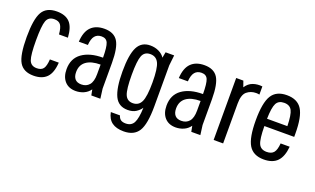

<svg xmlns="http://www.w3.org/2000/svg" viewBox="-78 -966 2578 1570"><g transform="rotate(20 1210.5 -181.5)"><path d="M120.9 -269.1Q120.9 -395.3 136.9 -438.9Q152.9 -482.6 203.4 -482.6Q242 -482.6 259 -459.7Q276 -436.9 281 -378.3H358.7Q353 -469.9 314.8 -509.6Q276.6 -549.3 202.1 -549.3Q111.4 -549.3 75.6 -486.9Q39.7 -424.6 39.7 -268.3Q39.7 -110.4 75.7 -50.2Q111.7 10 198.9 10Q273.4 10 313.1 -30.4Q352.7 -70.9 358.4 -161H281Q277.4 -102.6 260.2 -79.5Q243 -56.4 203.7 -56.4Q152.9 -56.4 136.9 -99.7Q120.9 -143 120.9 -269.1Z M453.7 -378.3H532.4Q536 -432.6 556.7 -457.6Q577.4 -482.6 615.3 -482.6Q656.1 -482.6 670 -449.1Q683.9 -415.6 684.4 -323Q570.7 -323 503.4 -274.9Q436.1 -226.7 436.1 -133Q436.1 -67 470.5 -28.5Q504.9 10 566.3 10Q602.3 10 635.4 -4.4Q668.6 -18.9 690.4 -49.4L700 0H778.7L767.7 -83.9V-307.7Q767.7 -440.4 733.1 -494.9Q698.4 -549.3 616.1 -549.3Q541.9 -549.3 500.3 -507.9Q458.7 -466.6 453.7 -378.3ZM685.1 -263.1V-179.4Q685.1 -115.3 659.9 -85.9Q634.7 -56.4 591.6 -56.4Q554.3 -56.4 535.9 -77.6Q517.6 -98.7 517.6 -137.7Q517.6 -198.9 560.9 -231Q604.3 -263.1 685.1 -263.1Z M1047.7 185.9Q1137.4 185.9 1176.1 124.3Q1214.7 62.7 1214.7 -94.4V-449L1224.7 -539.3H1150L1140.6 -489Q1123.7 -516.3 1090 -532.8Q1056.3 -549.3 1015 -549.3Q938.4 -549.3 905.3 -483.8Q872.1 -418.3 872.1 -272.1Q872.1 -128 905.1 -59Q938 10 1018.6 10Q1062.6 10 1090.7 -8.5Q1118.9 -27 1134.6 -51Q1131.4 42.4 1110.9 80.9Q1090.4 119.4 1041.4 119.4Q1013.9 119.4 998.4 108.5Q982.9 97.6 976 73.1H896.4Q907.7 131 945.2 158.4Q982.7 185.9 1047.7 185.9ZM1039 -482.9Q1090.1 -482.9 1112 -437.6Q1133.9 -392.4 1133.9 -270.1Q1133.9 -147.9 1112 -102.1Q1090.1 -56.4 1039 -56.4Q989.7 -56.4 971.2 -101.4Q952.7 -146.3 952.7 -272.7Q952.7 -394.1 970.6 -438.5Q988.4 -482.9 1039 -482.9Z M1323.7 -378.3H1402.4Q1406 -432.6 1426.7 -457.6Q1447.4 -482.6 1485.3 -482.6Q1526.1 -482.6 1540 -449.1Q1553.9 -415.6 1554.4 -323Q1440.7 -323 1373.4 -274.9Q1306.1 -226.7 1306.1 -133Q1306.1 -67 1340.5 -28.5Q1374.9 10 1436.3 10Q1472.3 10 1505.4 -4.4Q1538.6 -18.9 1560.4 -49.4L1570 0H1648.7L1637.7 -83.9V-307.7Q1637.7 -440.4 1603.1 -494.9Q1568.4 -549.3 1486.1 -549.3Q1411.9 -549.3 1370.3 -507.9Q1328.7 -466.6 1323.7 -378.3ZM1555.1 -263.1V-179.4Q1555.1 -115.3 1529.9 -85.9Q1504.7 -56.4 1461.6 -56.4Q1424.3 -56.4 1405.9 -77.6Q1387.6 -98.7 1387.6 -137.7Q1387.6 -198.9 1430.9 -231Q1474.3 -263.1 1555.1 -263.1Z M1764.4 0H1847V-346.4Q1847 -423.9 1880.4 -451.8Q1913.9 -479.7 1960.3 -479.7Q1967.4 -479.7 1974.7 -479Q1982 -478.3 1989.1 -476.6V-547.6Q1946.1 -552.9 1907.9 -539.6Q1869.7 -526.3 1845 -487.6L1826.7 -539.3H1764.4Z M2374.9 -248.9V-275.9Q2374.9 -423.4 2335.4 -486.4Q2296 -549.3 2203.4 -549.3Q2110.9 -549.3 2071.9 -485.5Q2032.9 -421.7 2032.9 -269.7Q2032.9 -118.1 2071.9 -54.1Q2110.9 10 2202.6 10Q2280 10 2320 -31.7Q2360 -73.4 2367.7 -160.7H2288.9Q2284.6 -104.1 2265.3 -80.3Q2246 -56.4 2203.9 -56.4Q2152.7 -56.4 2134.4 -96.3Q2116.1 -136.1 2115.4 -248.9ZM2292.3 -312.4H2115.4Q2117.4 -410.3 2136.2 -446.6Q2155 -482.9 2203.7 -482.9Q2252.7 -482.9 2271.5 -446.6Q2290.3 -410.3 2292.3 -312.4Z"/></g></svg>

Font: Secuela Black
Style: Regular
Weight: 900
Designer: Fernando Haro
Foundry: deFharo
Version: Version 1.704